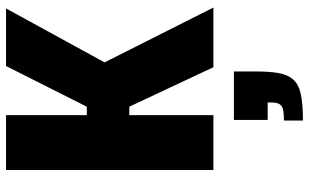

<svg xmlns="http://www.w3.org/2000/svg" viewBox="-214 -514 1025 637"><g transform="rotate(-90 298.5 -195.5)"><path d="M53 0V-688H235V-420H263L398 -688H589L410 -361L592 0H394L263 -279H235V0ZM217 297V234Q243 234 255.5 230.5Q268 227 272.5 217.5Q277 208 277 192V180H219V68H380V140Q380 186 374.5 216.5Q369 247 353 265Q337 283 304.5 290Q272 297 217 297Z"/></g></svg>

Font: Saira SemiCondensed ExtraBold
Style: Regular
Weight: 800
Width: 4
Designer: Hector Gatti with collaboration of the Omnibus-Type team
Foundry: Omnibus-Type
Version: Version 1.101